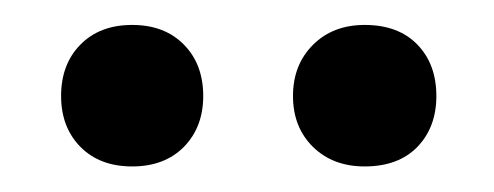

<svg xmlns="http://www.w3.org/2000/svg" viewBox="-20 -660 396 154"><path d="M86 -526.5Q60 -526.5 44.5 -542.2Q29 -558 29 -583Q29 -608.5 44.5 -624.2Q60 -640 86 -640Q112 -640 127.5 -624.2Q143 -608.5 143 -583Q143 -558 127.5 -542.2Q112 -526.5 86 -526.5ZM272.5 -526.5Q247 -526.5 231 -542.2Q215 -558 215 -583Q215 -608 231 -624Q247 -640 272.5 -640Q299.5 -640 314.8 -624.2Q330 -608.5 330 -583Q330 -558 314.8 -542.2Q299.5 -526.5 272.5 -526.5Z"/></svg>

Font: Fraunces 24pt
Style: Regular
Weight: 400
Version: Version 1.000;[b76b70a41]